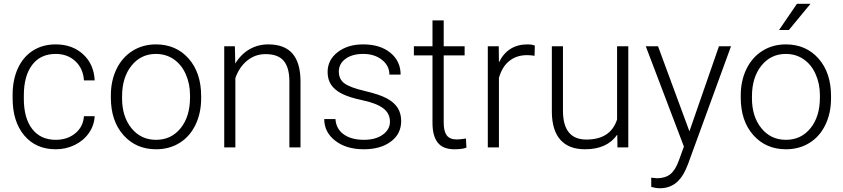

<svg xmlns="http://www.w3.org/2000/svg" viewBox="-20 -770 4406 1003"><path d="M271.5 -39.6Q332.5 -39.6 373.8 -74Q415 -108.4 418.5 -163.1H474.6Q472.2 -114.7 444.3 -75Q416.5 -35.2 370.4 -12.7Q324.2 9.8 271.5 9.8Q167.5 9.8 106.7 -62.5Q45.9 -134.8 45.9 -256.8V-274.4Q45.9 -352.5 73.2 -412.6Q100.6 -472.7 151.6 -505.4Q202.6 -538.1 271 -538.1Q357.9 -538.1 414.3 -486.3Q470.7 -434.6 474.6 -350.1H418.5Q414.6 -412.1 373.8 -450.2Q333 -488.3 271 -488.3Q191.9 -488.3 148.2 -431.2Q104.5 -374 104.5 -271V-253.9Q104.5 -152.8 148.2 -96.2Q191.9 -39.6 271.5 -39.6Z M559.1 -272Q559.1 -348.1 588.6 -409.2Q618.2 -470.2 672.1 -504.2Q726.1 -538.1 794.4 -538.1Q899.9 -538.1 965.3 -464.1Q1030.8 -390.1 1030.8 -268.1V-255.9Q1030.8 -179.2 1001.2 -117.9Q971.7 -56.6 918 -23.4Q864.3 9.8 795.4 9.8Q690.4 9.8 624.8 -64.2Q559.1 -138.2 559.1 -260.3ZM617.7 -255.9Q617.7 -161.1 666.7 -100.3Q715.8 -39.6 795.4 -39.6Q874.5 -39.6 923.6 -100.3Q972.7 -161.1 972.7 -260.7V-272Q972.7 -332.5 950.2 -382.8Q927.7 -433.1 887.2 -460.7Q846.7 -488.3 794.4 -488.3Q716.3 -488.3 667 -427Q617.7 -365.7 617.7 -266.6Z M1207 -528.3 1209 -438Q1238.8 -486.8 1283.2 -512.5Q1327.6 -538.1 1381.3 -538.1Q1466.3 -538.1 1507.8 -490.2Q1549.3 -442.4 1549.8 -346.7V0H1491.7V-347.2Q1491.2 -418 1461.7 -452.6Q1432.1 -487.3 1367.2 -487.3Q1313 -487.3 1271.2 -453.4Q1229.5 -419.4 1209.5 -361.8V0H1151.4V-528.3Z M2017.1 -134.3Q2017.1 -177.7 1982.2 -204.1Q1947.3 -230.5 1877 -245.4Q1806.6 -260.3 1767.8 -279.5Q1729 -298.8 1710.2 -326.7Q1691.4 -354.5 1691.4 -394Q1691.4 -456.5 1743.7 -497.3Q1795.9 -538.1 1877.4 -538.1Q1965.8 -538.1 2019.3 -494.4Q2072.8 -450.7 2072.8 -380.4H2014.2Q2014.2 -426.8 1975.3 -457.5Q1936.5 -488.3 1877.4 -488.3Q1819.8 -488.3 1784.9 -462.6Q1750 -437 1750 -396Q1750 -356.4 1779.1 -334.7Q1808.1 -313 1885 -294.9Q1961.9 -276.9 2000.2 -256.3Q2038.6 -235.8 2057.1 -207Q2075.7 -178.2 2075.7 -137.2Q2075.7 -70.3 2021.7 -30.3Q1967.8 9.8 1880.9 9.8Q1788.6 9.8 1731.2 -34.9Q1673.8 -79.6 1673.8 -147.9H1732.4Q1735.8 -96.7 1775.6 -68.1Q1815.4 -39.6 1880.9 -39.6Q1941.9 -39.6 1979.5 -66.4Q2017.1 -93.3 2017.1 -134.3Z M2297.9 -663.6V-528.3H2407.2V-480.5H2297.9V-128.4Q2297.9 -84.5 2313.7 -63Q2329.6 -41.5 2366.7 -41.5Q2381.3 -41.5 2414.1 -46.4L2416.5 1.5Q2393.6 9.8 2354 9.8Q2293.9 9.8 2266.6 -25.1Q2239.3 -60.1 2239.3 -127.9V-480.5H2142.1V-528.3H2239.3V-663.6Z M2772.5 -478.5Q2753.9 -481.9 2732.9 -481.9Q2678.2 -481.9 2640.4 -451.4Q2602.5 -420.9 2586.4 -362.8V0H2528.3V-528.3H2585.4L2586.4 -444.3Q2632.8 -538.1 2735.4 -538.1Q2759.8 -538.1 2773.9 -531.7Z M3204.6 -66.9Q3151.9 9.8 3036.1 9.8Q2951.7 9.8 2907.7 -39.3Q2863.8 -88.4 2862.8 -184.6V-528.3H2920.9V-191.9Q2920.9 -41 3043 -41Q3169.9 -41 3203.6 -146V-528.3H3262.2V0H3205.6Z M3581.5 -84 3735.8 -528.3H3798.8L3573.2 89.8L3561.5 117.2Q3518.1 213.4 3427.2 213.4Q3406.2 213.4 3382.3 206.5L3381.8 158.2L3412.1 161.1Q3455.1 161.1 3481.7 139.9Q3508.3 118.7 3526.9 66.9L3552.7 -4.4L3353.5 -528.3H3417.5Z M3849.6 0ZM3849.6 -272Q3849.6 -348.1 3879.2 -409.2Q3908.7 -470.2 3962.6 -504.2Q4016.6 -538.1 4085 -538.1Q4190.4 -538.1 4255.9 -464.1Q4321.3 -390.1 4321.3 -268.1V-255.9Q4321.3 -179.2 4291.7 -117.9Q4262.2 -56.6 4208.5 -23.4Q4154.8 9.8 4085.9 9.8Q3981 9.8 3915.3 -64.2Q3849.6 -138.2 3849.6 -260.3ZM3908.2 -255.9Q3908.2 -161.1 3957.3 -100.3Q4006.3 -39.6 4085.9 -39.6Q4165 -39.6 4214.1 -100.3Q4263.2 -161.1 4263.2 -260.7V-272Q4263.2 -332.5 4240.7 -382.8Q4218.3 -433.1 4177.7 -460.7Q4137.2 -488.3 4085 -488.3Q4006.8 -488.3 3957.5 -427Q3908.2 -365.7 3908.2 -266.6ZM4143.1 -750H4213.9L4101.1 -613.3H4049.8Z"/></svg>

Font: Roboto Light
Style: Regular
Weight: 300
Designer: Google
Version: Version 2.134; 2016; ttfautohint (v1.6)